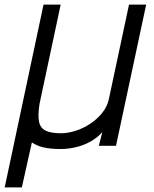

<svg xmlns="http://www.w3.org/2000/svg" viewBox="-52 -638 672 840"><path d="M-31.5 182 138.5 -618H213.5L121 -184Q113 -133.5 118.8 -105.5Q124.5 -77.5 148 -66.2Q171.5 -55 215 -55Q245 -55 278.8 -65.8Q312.5 -76.5 343 -96.8Q373.5 -117 395.5 -144.5Q417.5 -172 424.5 -205.5L512.5 -618H587.5L455.5 0H380.5L395.5 -60Q373 -34.5 342.8 -18Q312.5 -1.5 279 6.2Q245.5 14 213 14Q168.5 14 138 6.8Q107.5 -0.5 87.5 -15L43.5 182Z"/></svg>

Font: Victor Mono Thin
Style: Italic
Weight: 100
Italic angle: -12°
Monospace: yes
Designer: Rune Bjørnerås
Version: Version 1.561;gftools[0.9.30]